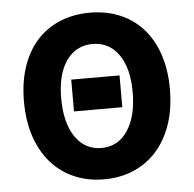

<svg xmlns="http://www.w3.org/2000/svg" viewBox="-50 -714 784 776"><g transform="rotate(-5 342.0 -326.0)"><path d="M244 -272V-401H440V-272ZM342 12Q276 12 221.5 -11.5Q167 -35 128 -79Q89 -123 67.5 -186Q46 -249 46 -329Q46 -409 67.5 -471.5Q89 -534 128 -576.5Q167 -619 221.5 -641.5Q276 -664 342 -664Q408 -664 462.5 -641.5Q517 -619 556 -576Q595 -533 616.5 -470.5Q638 -408 638 -329Q638 -249 616.5 -186Q595 -123 556 -79Q517 -35 462.5 -11.5Q408 12 342 12ZM342 -115Q409 -115 448 -172.5Q487 -230 487 -329Q487 -427 448 -482Q409 -537 342 -537Q275 -537 236 -482Q197 -427 197 -329Q197 -230 236 -172.5Q275 -115 342 -115Z"/></g></svg>

Font: TT Toshiba Sans
Style: Bold
Weight: 700
Designer: Paul D. Hunt
Foundry: Toshiba Corporation
Version: Version 2.020;PS 2.000;hotconv 1.0.86;makeotf.lib2.5.63406